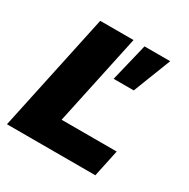

<svg xmlns="http://www.w3.org/2000/svg" viewBox="-158 -841 967 984"><g transform="rotate(30 325.0 -349.0)"><path d="M159 -698H356L241 -160H567L533 0H10ZM421 -698H573L486 -475H367Z"/></g></svg>

Font: Azeret Mono ExtraBold
Style: Italic
Weight: 800
Italic angle: -12°
Designer: Martin Vácha
Foundry: Displaay
Version: Version 1.000; Glyphs 3.0.3, build 3074